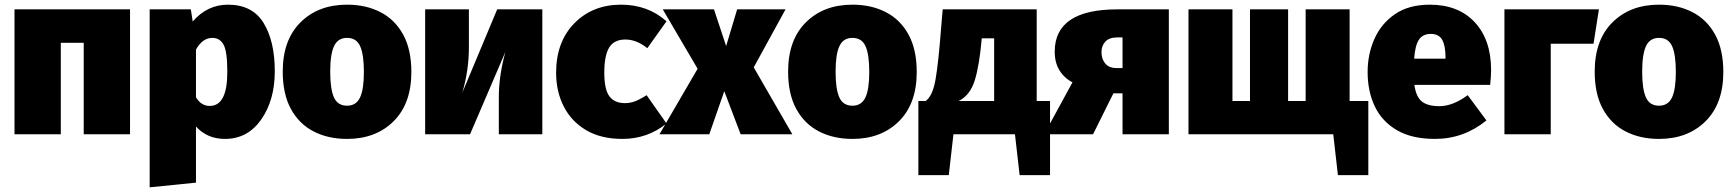

<svg xmlns="http://www.w3.org/2000/svg" viewBox="-20 -574 7406 821"><path d="M536 0H338V-391H240V0H42V-534H536Z M620 227V-534H796L804 -482Q866 -554 955 -554Q1059 -554 1107 -476Q1155 -398 1155 -269Q1155 -146 1097 -63Q1039 20 942 20Q866 20 818 -33V207ZM877 -121Q952 -121 952 -266Q952 -354 936 -383Q920 -412 888 -412Q846 -412 818 -362V-158Q840 -121 877 -121Z M1464 20Q1383 20 1321 -12Q1259 -44 1224 -108Q1189 -172 1189 -268Q1189 -403 1265 -478.5Q1341 -554 1464 -554Q1545 -554 1607 -522Q1669 -490 1704 -426Q1739 -362 1739 -266Q1739 -131 1663 -55.5Q1587 20 1464 20ZM1464 -122Q1503 -122 1519.5 -157Q1536 -192 1536 -266Q1536 -341 1520 -376.5Q1504 -412 1464 -412Q1425 -412 1408.5 -377Q1392 -342 1392 -268Q1392 -193 1408 -157.5Q1424 -122 1464 -122Z M2299 0H2113V-160Q2113 -249 2141 -352L1990 0H1798V-534H1985V-370Q1985 -274 1957 -178L2106 -534H2299Z M2641 20Q2550 20 2487 -17Q2424 -54 2391 -118Q2358 -182 2358 -263Q2358 -395 2436 -474.5Q2514 -554 2636 -554Q2750 -554 2830 -483L2748 -368Q2702 -405 2654 -405Q2606 -405 2585 -371Q2564 -337 2564 -263Q2564 -191 2586 -162Q2608 -133 2652 -133Q2674 -133 2694.5 -140.5Q2715 -148 2745 -167L2830 -46Q2749 20 2641 20Z M3368 0H3147L3077 -184L3013 0H2800L2963 -280L2814 -534H3033L3085 -377L3132 -534H3339L3203 -286Z M3625 20Q3544 20 3482 -12Q3420 -44 3385 -108Q3350 -172 3350 -268Q3350 -403 3426 -478.5Q3502 -554 3625 -554Q3706 -554 3768 -522Q3830 -490 3865 -426Q3900 -362 3900 -266Q3900 -131 3824 -55.5Q3748 20 3625 20ZM3625 -122Q3664 -122 3680.5 -157Q3697 -192 3697 -266Q3697 -341 3681 -376.5Q3665 -412 3625 -412Q3586 -412 3569.5 -377Q3553 -342 3553 -268Q3553 -193 3569 -157.5Q3585 -122 3625 -122Z M4470 175H4340L4320 0H4057L4037 175H3907V-142H3938Q3968 -163 3980.5 -235Q3993 -307 4004 -452L4011 -534H4413V-142H4470ZM4231 -142V-410H4178Q4168 -294 4148 -230Q4128 -166 4079 -142Z M4978 0H4780V-175H4741L4654 0H4445L4566 -222Q4531 -240 4510.5 -273Q4490 -306 4490 -353Q4490 -534 4758 -534H4978ZM4780 -283V-414H4758Q4723 -414 4706.5 -396Q4690 -378 4690 -351Q4690 -322 4706 -302.5Q4722 -283 4754 -283Z M5831 175H5701L5681 0H5062V-534H5250V-142H5325V-534H5488V-142H5563V-534H5751V-142H5831Z M6116 20Q6017 20 5953 -17.5Q5889 -55 5858.5 -119.5Q5828 -184 5828 -266Q5828 -342 5857 -407.5Q5886 -473 5945 -513.5Q6004 -554 6094 -554Q6216 -554 6286 -479Q6356 -404 6356 -274Q6356 -249 6352 -211H6028Q6035 -160 6060 -140Q6085 -120 6135 -120Q6192 -120 6256 -167L6336 -59Q6239 20 6116 20ZM6161 -323V-330Q6161 -378 6147 -403.5Q6133 -429 6098 -429Q6064 -429 6047.5 -404.5Q6031 -380 6027 -323Z M6611 0H6413V-534H6817L6794 -387H6611Z M7074 20Q6993 20 6931 -12Q6869 -44 6834 -108Q6799 -172 6799 -268Q6799 -403 6875 -478.5Q6951 -554 7074 -554Q7155 -554 7217 -522Q7279 -490 7314 -426Q7349 -362 7349 -266Q7349 -131 7273 -55.5Q7197 20 7074 20ZM7074 -122Q7113 -122 7129.5 -157Q7146 -192 7146 -266Q7146 -341 7130 -376.5Q7114 -412 7074 -412Q7035 -412 7018.5 -377Q7002 -342 7002 -268Q7002 -193 7018 -157.5Q7034 -122 7074 -122Z"/></svg>

Font: Trujillo Black
Style: Regular
Weight: 900
Designer: Fira Sans original fonts by bBox Type GmbH, Carrois Corporate GbR, & Edenspiekermann AG / Changes by Cristiano Sobral
Foundry: Fira Sans original fonts by bBox Type GmbH, Carrois Corporate GbR, & Edenspiekermann AG / Changes by Cristiano Sobral
Version: Version 4.301;July 28, 2020;FontCreator 13.0.0.2655 64-bit